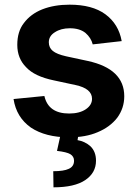

<svg xmlns="http://www.w3.org/2000/svg" viewBox="-20 -575 589 822"><path d="M377 -385Q370 -413 346 -434Q321 -454 279 -454Q241 -454 215 -437Q189 -421 189 -394Q189 -371 206 -357Q223 -343 263 -334L356 -314Q512 -280 512 -163Q512 -112 482 -71Q451 -31 398 -9Q347 13 276 13Q175 13 112 -29Q50 -73 38 -151L170 -164Q187 -89 276 -89Q320 -89 347 -107Q374 -125 374 -152Q374 -196 303 -211L210 -231Q128 -248 92 -287Q54 -325 54 -383Q54 -440 82 -476Q111 -515 161 -535Q212 -555 278 -555Q375 -555 431 -514Q488 -472 501 -399ZM312 25Q343 30 367 51Q391 74 391 113Q391 165 345 196Q299 227 209 227L208 158Q253 158 274 148Q297 138 297 113Q297 95 281 85Q266 76 224 71L241 -6H317Z"/></svg>

Font: Sinter Bold
Style: Regular
Weight: 700
Foundry: Adobe & rsms
Version: Version 1.000